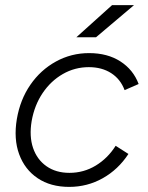

<svg xmlns="http://www.w3.org/2000/svg" viewBox="-20 -720 580 752"><path d="M251 12Q178 12 127.5 -22Q77 -56 55 -116Q33 -176 46 -254Q59 -330 99 -388Q139 -446 199 -479Q259 -512 329 -512Q401 -512 451.5 -479.5Q502 -447 523 -391L468 -367Q452 -410 415.5 -433.5Q379 -457 328 -457Q273 -457 226 -430Q179 -403 147 -355.5Q115 -308 104 -246Q94 -186 109.5 -140.5Q125 -95 162 -69Q199 -43 252 -43Q308 -43 355 -71.5Q402 -100 433 -149L483 -117Q443 -56 382.5 -22Q322 12 251 12ZM279 -574 419 -700H505L356 -574Z"/></svg>

Font: Figtree Light
Style: Italic
Weight: 300
Italic angle: -9.5°
Foundry: Erik Kennedy
Version: Version 2.001; ttfautohint (v1.8.4.7-5d5b);gftools[0.9.27]